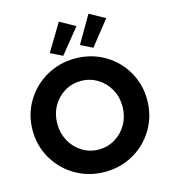

<svg xmlns="http://www.w3.org/2000/svg" viewBox="-138 -1086 1063 1203"><g transform="rotate(-15 393.0 -485.0)"><path d="M21.5 -360.4Q21.5 -461.9 71.3 -545.9Q121.1 -629.9 206.3 -678.7Q291.5 -727.5 393.6 -727.5Q496.6 -727.5 581.5 -679Q666.5 -630.4 715.6 -546.1Q764.6 -461.9 764.6 -360.4Q764.6 -258.3 715.3 -174.1Q666 -89.8 581.3 -41Q496.6 7.8 393.6 7.8Q292 7.8 206.5 -41Q121.1 -89.8 71.3 -174.3Q21.5 -258.8 21.5 -360.4ZM604.5 -360.4Q604.5 -422.4 576.4 -472.9Q548.3 -523.4 499.8 -552.7Q451.2 -582 392.6 -582Q334.5 -582 286.1 -552.7Q237.8 -523.4 209.7 -472.9Q181.6 -422.4 181.6 -360.4Q181.6 -298.8 209.5 -248Q237.3 -197.3 285.6 -167.5Q334 -137.7 392.6 -137.7Q451.7 -137.7 500 -167.5Q548.3 -197.3 576.4 -248Q604.5 -298.8 604.5 -360.4ZM251 -800.8 356.4 -976.6 456.1 -920.9 328.1 -762.7ZM446.3 -800.8 548.8 -976.6 649.4 -920.9 523.4 -762.7Z"/></g></svg>

Font: Reddit Sans Fudge ExtraBold
Style: Regular
Weight: 800
Designer: Stephen Hutchings
Foundry: Reddit
Version: Version 1.011